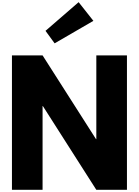

<svg xmlns="http://www.w3.org/2000/svg" viewBox="-20 -1748 1279 1768"><path d="M399 -1464 483 -1349 840 -1556 704 -1728ZM372 -771H375L867 0H1149V-1238H867V-467H864L372 -1238H90V0H372Z"/></svg>

Font: Poland Can Into
Style: BigWritings
Weight: 700
Foundry: Cannot Into Space Fonts
Version: Version 0.92